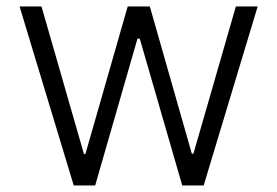

<svg xmlns="http://www.w3.org/2000/svg" viewBox="-20 -565 845 585"><path d="M204.6 0 39.6 -545.4H106.4L235.8 -95.7H240.2L369.1 -545.4H436.5L564.5 -96.7H569.3L698.7 -545.4H765.1L600.6 0H535.2L405.8 -447.3H398.9L270 0Z"/></svg>

Font: Interop Light
Style: Regular
Weight: 300
Designer: Rasmus Andersson, Google, Jang Haemin
Foundry: jhaemin
Version: Version 1.007